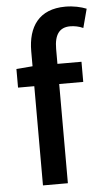

<svg xmlns="http://www.w3.org/2000/svg" viewBox="-56 -847 489 883"><g transform="rotate(-5 188.5 -405.0)"><path d="M31 -458H106V0H221V-458H332V-551H221V-620C221 -686 245 -718 294 -718C313 -718 335 -714 354 -705L377 -792C352 -802 318 -810 280 -810C158 -810 106 -732 106 -619V-550L31 -544Z"/></g></svg>

Font: Noto Sans TC Medium
Style: Regular
Weight: 500
Designer: Ryoko NISHIZUKA 西塚涼子 (kana, bopomofo & ideographs); Paul D. Hunt (Latin, Greek & Cyrillic); Sandoll Communications 산돌커뮤니
Foundry: Adobe
Version: Version 2.004;hotconv 1.0.118;makeotfexe 2.5.65603